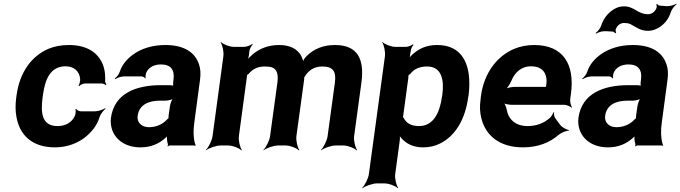

<svg xmlns="http://www.w3.org/2000/svg" viewBox="-20 -779 3642 1028"><path d="M208 -257 210 -271C221 -353 249 -424 331 -424C376 -424 404 -398 409 -359C410 -349 406 -326 400 -320L404 -318C409 -324 425 -332 435 -332H524C532 -332 543 -327 547 -323L550 -326C547 -330 542 -339 543 -347C544 -372 542 -396 536 -418C514 -491 453 -538 349 -538C308 -538 272 -531 240 -518C149 -479 86 -393 69 -271L67 -257C62 -220 62 -185 68 -153C85 -57 150 10 275 10C340 10 397 -13 437 -45C468 -70 500 -106 513 -152C518 -168 535 -189 545 -197L543 -200C532 -192 506 -183 489 -183H413C404 -183 390 -190 388 -196L384 -194C387 -188 385 -168 381 -159C365 -124 332 -104 288 -104C204 -104 197 -174 208 -257Z M1021 -128 1051 -352C1055 -383 1054 -410 1046 -433C1024 -501 963 -538 865 -538C796 -538 737 -519 694 -488C664 -467 635 -436 622 -397C618 -382 604 -365 594 -358L597 -355C606 -362 629 -370 644 -370H737C745 -370 755 -364 757 -359L760 -361C758 -366 760 -383 763 -390C776 -419 806 -434 842 -434C895 -434 916 -404 909 -353L907 -338C906 -331 907 -318 910 -314L913 -317C910 -321 897 -323 890 -323H842C708 -323 592 -279 574 -148C571 -125 574 -104 580 -85C599 -30 652 10 733 10C790 10 833 -11 865 -40C870 -44 876 -50 878 -54L875 -55C873 -51 874 -43 874 -37C874 -26 876 -16 879 -7C880 -5 878 1 877 3L879 5C880 3 885 0 888 0H1020C1022 0 1024 2 1025 3L1027 1C1026 0 1025 -2 1025 -4C1025 -5 1027 -7 1027 -7L1024 -10C1015 -43 1014 -80 1021 -128ZM717 -159C725 -218 775 -240 836 -240H865C879 -240 904 -246 912 -253L909 -256C901 -249 892 -225 890 -211L883 -162C883 -159 881 -145 883 -143L886 -146C884 -148 875 -141 873 -138C852 -115 818 -98 778 -98C739 -98 712 -122 717 -159Z M1397 -423C1410 -423 1421 -422 1431 -420C1465 -411 1471 -379 1465 -335L1426 -50C1423 -26 1404 11 1390 24L1391 26C1406 14 1445 0 1469 0H1510C1534 0 1569 14 1580 26L1583 24C1573 11 1564 -26 1567 -50L1609 -357C1608 -358 1609 -365 1608 -366L1607 -362C1608 -362 1611 -367 1611 -368C1630 -400 1660 -423 1705 -423C1764 -423 1781 -396 1773 -336L1734 -50C1731 -26 1712 11 1698 24L1699 26C1714 14 1753 0 1777 0H1819C1843 0 1878 14 1889 26L1892 24C1882 11 1873 -26 1876 -50L1915 -336C1932 -462 1896 -538 1773 -538C1707 -538 1658 -515 1621 -478C1611 -469 1601 -452 1600 -443H1604C1605 -452 1597 -472 1591 -483C1570 -518 1532 -538 1474 -538C1416 -538 1369 -518 1334 -489C1322 -479 1305 -462 1299 -452L1303 -450C1309 -461 1313 -480 1314 -495V-498C1315 -512 1325 -534 1333 -541L1331 -544C1323 -537 1300 -528 1286 -528H1233C1209 -528 1174 -542 1163 -554L1161 -552C1171 -539 1179 -502 1176 -478L1118 -50C1115 -26 1096 11 1082 24L1083 26C1098 14 1137 0 1161 0H1202C1226 0 1261 14 1272 26L1275 24C1265 11 1256 -26 1259 -50L1301 -361C1301 -364 1304 -378 1302 -379L1299 -376C1301 -375 1310 -382 1312 -384C1331 -408 1359 -423 1397 -423Z M2178 -500 2179 -503C2179 -514 2187 -533 2194 -539L2191 -542C2184 -536 2165 -528 2153 -528H2098C2074 -528 2039 -542 2028 -554L2026 -552C2036 -539 2044 -502 2041 -478L1955 153C1952 177 1933 214 1919 227L1921 229C1936 217 1974 203 1998 203H2039C2063 203 2099 217 2110 229L2112 227C2102 214 2093 177 2096 153L2120 -24C2122 -37 2122 -54 2118 -62L2115 -60C2118 -52 2129 -38 2138 -30C2163 -6 2197 10 2246 10C2279 10 2310 3 2337 -11C2419 -52 2471 -141 2487 -259L2489 -270C2494 -310 2494 -347 2490 -380C2478 -469 2431 -538 2320 -538C2267 -538 2229 -521 2197 -495C2186 -486 2170 -470 2166 -461L2169 -460C2174 -469 2177 -487 2178 -500ZM2224 -104C2181 -104 2155 -120 2142 -147C2141 -149 2135 -155 2134 -154L2137 -151C2138 -152 2140 -165 2140 -168L2166 -360C2166 -363 2168 -377 2167 -378L2164 -375C2165 -374 2175 -382 2177 -384C2197 -409 2225 -423 2267 -423C2346 -423 2359 -349 2348 -270L2346 -259C2335 -180 2303 -104 2224 -104Z M2840 -538C2802 -538 2767 -531 2734 -518C2642 -479 2572 -390 2555 -265L2553 -246C2548 -211 2549 -178 2557 -147C2579 -55 2653 10 2780 10C2861 10 2924 -16 2971 -57C2985 -69 3013 -80 3025 -79L3026 -83C3013 -84 2988 -98 2979 -111L2953 -146C2947 -154 2945 -169 2947 -177L2943 -178C2941 -170 2931 -153 2922 -146C2892 -120 2853 -104 2805 -104C2740 -104 2702 -140 2693 -192C2691 -206 2682 -226 2674 -233L2671 -229C2679 -223 2703 -218 2719 -218H2999C3013 -218 3034 -209 3041 -202L3043 -204C3037 -212 3031 -234 3033 -248L3037 -278C3058 -434 2996 -538 2840 -538ZM2905 -326 2904 -320C2904 -317 2902 -311 2904 -310L2907 -312C2906 -314 2900 -314 2897 -314H2737C2720 -314 2692 -308 2681 -301L2684 -297C2695 -305 2710 -328 2717 -344C2735 -389 2769 -424 2823 -424C2884 -424 2913 -387 2905 -326Z M3524 -128 3554 -352C3558 -383 3557 -410 3549 -433C3527 -501 3466 -538 3368 -538C3299 -538 3240 -519 3197 -488C3167 -467 3138 -436 3125 -397C3121 -382 3107 -365 3097 -358L3100 -355C3109 -362 3132 -370 3147 -370H3240C3248 -370 3258 -364 3260 -359L3263 -361C3261 -366 3263 -383 3266 -390C3279 -419 3309 -434 3345 -434C3398 -434 3419 -404 3412 -353L3410 -338C3409 -331 3410 -318 3413 -314L3416 -317C3413 -321 3400 -323 3393 -323H3345C3211 -323 3095 -279 3077 -148C3074 -125 3077 -104 3083 -85C3102 -30 3155 10 3236 10C3293 10 3336 -11 3368 -40C3373 -44 3379 -50 3381 -54L3378 -55C3376 -51 3377 -43 3377 -37C3377 -26 3379 -16 3382 -7C3383 -5 3381 1 3380 3L3382 5C3383 3 3388 0 3391 0H3523C3525 0 3527 2 3528 3L3530 1C3529 0 3528 -2 3528 -4C3528 -5 3530 -7 3530 -7L3527 -10C3518 -43 3517 -80 3524 -128ZM3220 -159C3228 -218 3278 -240 3339 -240H3368C3382 -240 3407 -246 3415 -253L3412 -256C3404 -249 3395 -225 3393 -211L3386 -162C3386 -159 3384 -145 3386 -143L3389 -146C3387 -148 3378 -141 3376 -138C3355 -115 3321 -98 3281 -98C3242 -98 3215 -122 3220 -159ZM3321 -745C3306 -745 3291 -742 3277 -735C3243 -718 3213 -686 3199 -643C3195 -628 3179 -609 3169 -602L3172 -599C3182 -606 3206 -613 3221 -612L3261 -610C3267 -609 3272 -604 3274 -601L3279 -603C3277 -607 3275 -617 3277 -623C3285 -643 3301 -656 3322 -656C3335 -656 3346 -654 3355 -650C3384 -636 3405 -614 3450 -614C3466 -614 3482 -618 3496 -625C3530 -641 3559 -672 3572 -715C3577 -730 3592 -749 3602 -755L3601 -759C3591 -752 3565 -745 3550 -746L3512 -749C3506 -749 3500 -755 3498 -758L3494 -756C3496 -752 3497 -742 3495 -736C3487 -716 3470 -703 3449 -703C3394 -703 3377 -745 3321 -745Z"/></svg>

Font: Asimov
Style: EdgeIt
Weight: 500
Designer: Google
Version: Version 2.000980: 2014